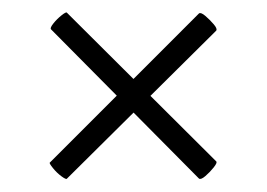

<svg xmlns="http://www.w3.org/2000/svg" viewBox="-20 -340 418 301"><path d="M85 -60Q84 -58 76.5 -63.5Q69 -69 63 -76.5Q57 -84 58 -85L292 -319Q295 -321 302 -315Q309 -309 315 -302Q321 -295 319 -292ZM60 -294Q58 -296 63.5 -303Q69 -310 76.5 -316Q84 -322 85 -320L319 -87Q321 -85 315 -77.5Q309 -70 302 -64Q295 -58 292 -60Z"/></svg>

Font: Cormorant Garamond Light Light
Style: Regular
Weight: 300
Version: Version 4.001